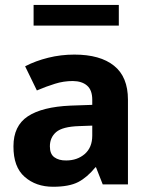

<svg xmlns="http://www.w3.org/2000/svg" viewBox="-20 -729 559 759"><path d="M344.7 -192.9V-232.4L293 -230.5Q227.5 -228.5 202.1 -207Q177.2 -185.5 177.2 -150.4Q177.2 -120.1 194.8 -107.4Q212.9 -94.2 241.7 -94.7Q285.2 -94.7 314.9 -120.1Q344.7 -146 344.7 -192.9ZM273.9 -513.2Q376 -513.2 430.7 -469.2Q485.8 -425.3 485.8 -335V-2V0H483.9H387.2H386.2L385.7 -1L359.4 -67.9H357.4Q324.7 -27.8 289.1 -9.3Q271 0 246.3 4.6Q221.7 9.3 189.9 9.3Q122.1 9.3 77.6 -29.8Q32.7 -68.8 33.2 -150.9Q33.2 -231.4 89.8 -269Q146.5 -306.6 258.8 -311.5L344.7 -314.5V-334.5Q344.7 -373 324.2 -390.6Q304.2 -408.2 268.1 -408.7Q231.4 -408.7 197.3 -397.9Q162.6 -387.2 127.4 -372.1L126 -371.1L125 -373L80.1 -465.3L79.6 -467.3L81.1 -467.8Q120.6 -488.3 170.4 -500.7Q220.2 -513.2 273.9 -513.2ZM449.7 -627.9H112.8V-709.5H449.7Z"/></svg>

Font: MAUL Bold
Style: Bold
Weight: 700
Designer: MAUL
Version: Version 1.0; 2020; ttfautohint (v1.8.3)